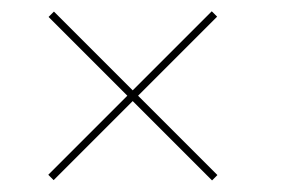

<svg xmlns="http://www.w3.org/2000/svg" viewBox="-20 -555 504 340"><path d="M65.5 -245.5 75 -236 215 -376 355.5 -235.5 365 -245 224.5 -385.5 364.5 -525.5 355 -535 215 -395 75.5 -534.5 66 -525 205.5 -385.5Z"/></svg>

Font: Bodoni* 16pt Medium
Style: Italic
Weight: 500
Italic angle: -13°
Version: Version 2.3